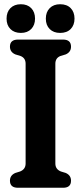

<svg xmlns="http://www.w3.org/2000/svg" viewBox="-20 -887 383 907"><path d="M241.5 -114.5Q241.5 -87.5 267.5 -77L290.5 -70Q315.5 -59 315.5 -33.5Q315.5 0 278 0H65Q27 0 27 -33.5Q27 -59 52.5 -70L75 -77Q101 -87.5 101 -114.5V-586Q101 -613 77 -622.5L52.5 -630Q27 -641 27 -666.5Q27 -700 65 -700H278Q315.5 -700 315.5 -666.5Q315.5 -641 290.5 -630L265.5 -622.5Q241.5 -613 241.5 -586ZM78.5 -731.5Q47.5 -731.5 29.2 -749.8Q11 -768 11 -799Q11 -830 29.2 -848.5Q47.5 -867 78.5 -867Q109.5 -867 127.5 -848.5Q145.5 -830 145.5 -799Q145.5 -768.5 127.5 -750Q109.5 -731.5 78.5 -731.5ZM264 -731.5Q233 -731.5 214.8 -749.8Q196.5 -768 196.5 -799Q196.5 -830 214.8 -848.5Q233 -867 264 -867Q296 -867 314 -848.5Q332 -830 332 -799Q332 -768.5 314 -750Q296 -731.5 264 -731.5Z"/></svg>

Font: Fraunces 144pt S100 SemiBold
Style: Regular
Weight: 600
Version: Version 1.000; ttfautohint (v1.8.3)